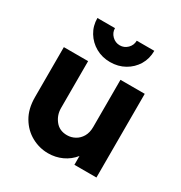

<svg xmlns="http://www.w3.org/2000/svg" viewBox="-148 -706 782 828"><g transform="rotate(30 243.0 -292.0)"><path d="M206.9 13.9Q163.2 13.9 124.4 -7.4Q85.5 -28.7 61.5 -69.2Q37.5 -109.7 37.5 -167.4V-416.7H158.3V-183.3Q158.3 -148.3 179.5 -121.4Q200.6 -94.4 238.8 -94.4Q259.7 -94.4 278.1 -104.6Q296.6 -114.7 308 -134.2Q319.4 -153.8 319.4 -181.9V-416.7H440.3V0H330.6V-43.8Q308.3 -16 276 -1Q243.8 13.9 206.9 13.9ZM241.6 -460.4Q202.1 -460.4 170.1 -478.5Q138.2 -496.5 119.1 -527.8Q100 -559.1 100 -597.9H187.5Q187.5 -575.7 203.8 -559.7Q220.1 -543.8 242 -543.8Q263.9 -543.8 279.9 -559.6Q295.8 -575.5 295.8 -597.9H383.3Q383.3 -558.3 364.6 -527.4Q345.8 -496.5 313.8 -478.5Q281.9 -460.4 241.6 -460.4Z"/></g></svg>

Font: Afacad Flux
Style: Regular
Weight: 400
Designer: Kristian Moeller
Foundry: Dicotype
Version: Version 1.100